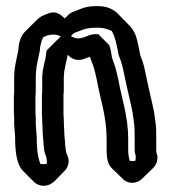

<svg xmlns="http://www.w3.org/2000/svg" viewBox="-20 -558 555 623"><path d="M177 -440 168 -430C167 -430 167 -429 166 -429L131 -394L129 -378C128 -369 126 -361 124 -354L120 -334C119 -330 118 -325 118 -320C117 -313 117 -308 117 -305V-268C117 -263 117 -257 116 -251V-184C117 -178 117 -172 117 -165C117 -151 119 -134 119 -120C120 -111 120 -104 121 -99C121 -94 121 -89 122 -83L124 -67C125 -65 125 -63 125 -62C130 -51 134 -39 131 -26C124 -25 117 -25 111 -26C101 -52 99 -84 99 -116L97 -140C96 -149 96 -158 96 -165V-178C95 -184 95 -192 95 -201V-238C95 -245 95 -251 96 -257V-305C96 -321 98 -340 101 -354L105 -374L109 -392C110 -411 114 -424 120 -437C137 -446 157 -450 177 -440ZM210 -441 219 -450C223 -452 225 -453 229 -454L239 -458C253 -464 268 -468 287 -468H300C316 -468 332 -463 343 -457C354 -437 358 -415 363 -390C363 -380 373 -361 374 -354L378 -340C386 -302 395 -260 404 -222L410 -194L414 -166C417 -147 417 -127 417 -106V-70C417 -63 419 -59 420 -54C421 -48 420 -40 419 -36C412 -35 406 -35 401 -36C398 -46 396 -58 396 -70V-106C396 -182 375 -236 364 -300C362 -307 361 -312 360 -317L356 -333C354 -343 345 -364 343 -373C341 -386 339 -402 334 -412L299 -447H287C263 -447 246 -425 218 -437ZM187 -165C187 -172 187 -178 186 -184V-251C187 -257 187 -263 187 -268V-305C187 -308 187 -313 188 -320C188 -325 189 -330 190 -334L194 -354C196 -361 198 -369 199 -378C199 -379 200 -379 200 -380C205 -375 210 -370 218 -367C240 -358 254 -368 272 -374C274 -364 284 -344 286 -333L290 -317C291 -312 292 -307 294 -300C305 -236 326 -182 326 -106V-70C326 -47 329 -26 342 -13L343 -12L379 23C397 41 425 38 441 22L477 -13C487 -23 493 -38 490 -54C489 -59 487 -63 487 -70V-106C487 -127 487 -147 484 -166L480 -194L474 -222C465 -260 456 -302 448 -340L444 -354C443 -361 433 -380 433 -390L430 -405L426 -423C422 -443 414 -461 399 -476L398 -477L363 -513C347 -529 326 -538 300 -538H287C268 -538 253 -534 239 -528L229 -524C218 -520 209 -517 202 -510L190 -498C177 -511 160 -525 136 -514C121 -509 110 -504 99 -493L63 -457C45 -440 41 -419 39 -392L35 -374L31 -354C28 -340 26 -321 26 -305V-257C25 -251 25 -245 25 -238V-201C25 -192 25 -184 26 -178V-165C26 -158 26 -149 27 -140L29 -116C29 -73 32 -26 55 -3L90 32C107 49 135 49 153 33H154L189 -3C194 -8 198 -14 200 -20C206 -37 201 -50 195 -62C195 -63 195 -65 194 -67L192 -83C191 -89 191 -94 191 -99C190 -104 190 -111 189 -120C189 -134 187 -151 187 -165Z"/></svg>

Font: Dictator
Style: Chalk
Weight: 500
Version: Version MIL.1277